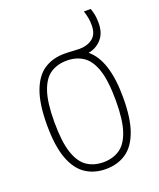

<svg xmlns="http://www.w3.org/2000/svg" viewBox="-133 -780 722 872"><g transform="rotate(-20 228.0 -344.5)"><path d="M228 9Q173 9 131.5 -18.2Q90 -45.5 67 -106.8Q44 -168 44 -270Q44 -372 66.8 -433Q89.5 -494 130.8 -521Q172 -548 228 -548Q249 -548 268 -546.5Q287 -545 301 -545Q338.5 -545 364.2 -564.2Q390 -583.5 390 -627Q390 -648 386.8 -664.5Q383.5 -681 378 -698H411Q417 -681 420 -664.8Q423 -648.5 423 -626Q423 -578 397.8 -549.5Q372.5 -521 334 -514Q412 -450.5 412 -270Q412 -168 389.2 -106.8Q366.5 -45.5 325.2 -18.2Q284 9 228 9ZM228 -24Q273 -24 306.2 -45.8Q339.5 -67.5 357.8 -120.8Q376 -174 376 -268Q376 -364 357.8 -417.8Q339.5 -471.5 306.2 -493.2Q273 -515 228 -515Q183 -515 149.8 -493.5Q116.5 -472 98.2 -419Q80 -366 80 -272Q80 -176 98.2 -122Q116.5 -68 149.8 -46Q183 -24 228 -24Z"/></g></svg>

Font: Encode Sans Condensed Condensed Thin
Style: Regular
Weight: 100
Width: 3
Designer: Multiple Designers
Foundry: Impallari Type
Version: Version 3.000; ttfautohint (v1.8.3) -l 8 -r 50 -G 200 -x 14 